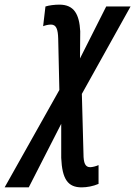

<svg xmlns="http://www.w3.org/2000/svg" viewBox="-141 -568 583 828"><path d="M-121 240H-17L123 -34V113C127 205 152 240 211 240C234 240 261 235 284 225V144C273 149 257 153 248 153C227 153 219 136 219 95L212 -163L422 -540H317L204 -316L205 -433C201 -506 179 -548 115 -548C95 -548 70 -545 55 -540L45 -455C55 -459 67 -462 79 -462C102 -462 109 -441 110 -401L115 -180Z"/></svg>

Font: Noto Sans UI Condensed Medium
Style: Italic
Weight: 500
Width: 3
Italic angle: -12°
Designer: Monotype Design Team
Foundry: Monotype Imaging Inc.
Version: Version 1.901